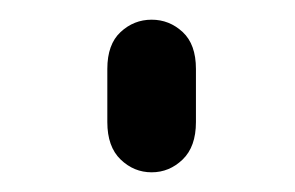

<svg xmlns="http://www.w3.org/2000/svg" viewBox="-20 -160 300 195"><path d="M89 -36Q89 -11 102.5 2Q116 15 134 15Q152 15 165.5 2Q179 -11 179 -36Q179 -51 179 -57Q179 -63 179 -69Q179 -75 179 -90Q179 -115 165.5 -127.5Q152 -140 134 -140Q116 -140 102.5 -127.5Q89 -115 89 -90Q89 -75 89 -69Q89 -63 89 -57Q89 -51 89 -36Z"/></svg>

Font: Tilt Neon
Style: Regular
Weight: 400
Designer: Andy Clymer
Foundry: Andy Clymer
Version: Version 1.000